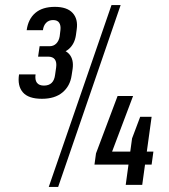

<svg xmlns="http://www.w3.org/2000/svg" viewBox="-20 -728 667 756"><path d="M145 -339Q92 -339 70 -364.5Q48 -390 55 -435H120Q117 -413 125.5 -402Q134 -391 153 -391Q192 -391 197 -434L201 -462Q204 -483 196 -494Q188 -505 169 -505H130L136 -546H175Q191 -546 201.5 -556.5Q212 -567 215 -585L218 -610Q220 -628 213 -638.5Q206 -649 189 -649Q172 -649 161.5 -638Q151 -627 149 -609H85Q91 -653 119 -677Q147 -701 196 -701Q244 -701 266 -677Q288 -653 282 -612L279 -590Q274 -555 251 -535Q228 -515 189 -515L193 -536Q234 -536 252.5 -515Q271 -494 266 -457L262 -431Q256 -389 226 -364Q196 -339 145 -339ZM419 -708H455L209 8H172ZM358 -124 443 -350H504L407 -93L389 -131H584L577 -80H352ZM500 -183 532 -268H577L540 0H475Z"/></svg>

Font: Pathway Extreme Condensed
Style: Italic
Weight: 400
Width: 3
Italic angle: -8°
Version: Version 1.001;gftools[0.9.26]